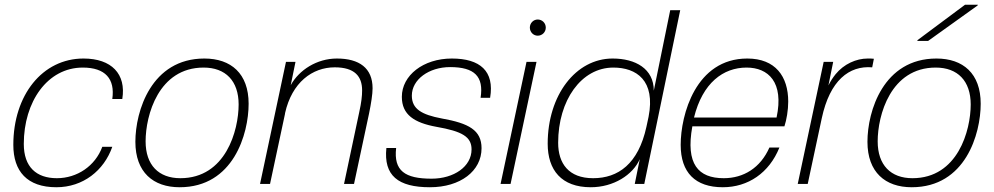

<svg xmlns="http://www.w3.org/2000/svg" viewBox="-20 -773 4180 807"><path d="M331 -527C158 -527 36 -373 36 -164C36 -53 94 14 217 14C329 14 417 -56 452 -156H410C380 -75 304 -24 219 -24C133 -24 80 -71 80 -168C80 -345 179 -489 328 -489C423 -489 464 -441 452 -357H494C511 -462 449 -527 331 -527Z M592 -179C592 -288 646 -489 836 -489C928 -489 983 -433 983 -334C983 -225 929 -24 738 -24C647 -24 592 -79 592 -179ZM549 -177C549 -49 624 14 735 14C961 14 1025 -210 1025 -337C1025 -464 951 -527 839 -527C616 -527 549 -306 549 -177Z M1222 -513H1182L1073 0H1115L1178 -295V-297C1207 -427 1293 -490 1387 -490C1471 -490 1502 -452 1502 -393C1502 -369 1499 -343 1490 -302L1426 0H1468L1531 -295C1540 -339 1546 -377 1546 -402C1546 -487 1490 -527 1396 -527C1312 -527 1237 -479 1202 -415Z M1879 -527C1759 -527 1669 -456 1669 -366C1669 -291 1721 -257 1814 -240C1923 -221 1962 -198 1962 -145C1962 -73 1888 -22 1794 -22C1682 -22 1634 -55 1645 -151H1604C1592 -35 1653 14 1787 14C1915 14 2004 -54 2004 -150C2004 -226 1950 -255 1837 -275C1752 -291 1711 -315 1711 -371C1711 -439 1783 -491 1872 -491C1974 -491 2014 -452 2000 -362H2040C2059 -474 1998 -527 1879 -527Z M2235 -513H2193L2084 0H2126ZM2207 -657C2207 -638 2222 -623 2240 -623C2259 -623 2274 -638 2274 -657C2274 -676 2259 -691 2240 -691C2222 -691 2207 -676 2207 -657Z M2839 -730H2797L2728 -392C2728 -484 2651 -527 2555 -527C2400 -527 2282 -373 2282 -169C2282 -58 2340 14 2463 14C2559 14 2640 -38 2669 -104L2648 0H2688ZM2326 -173C2326 -351 2423 -489 2558 -489C2655 -489 2736 -435 2706 -282L2697 -240C2663 -84 2578 -24 2473 -24C2370 -24 2326 -86 2326 -173Z M3121 -527C2904 -527 2841 -290 2841 -164C2841 -48 2902 14 3018 14C3124 14 3213 -46 3256 -153H3214C3176 -67 3105 -24 3022 -24C2915 -24 2861 -83 2890 -242H3277C3286 -269 3293 -310 3293 -346C3293 -452 3239 -527 3121 -527ZM2897 -279C2933 -425 3020 -489 3118 -489C3209 -489 3276 -428 3244 -279Z M3627 -527C3579 -527 3527 -504 3492 -461C3480 -446 3471 -432 3462 -414L3482 -513H3442L3333 0H3375L3434 -276C3468 -435 3549 -498 3646 -490L3653 -526C3645 -527 3637 -527 3627 -527Z M3669 -179C3669 -288 3723 -489 3913 -489C4005 -489 4060 -433 4060 -334C4060 -225 4006 -24 3815 -24C3724 -24 3669 -79 3669 -179ZM3626 -177C3626 -49 3701 14 3812 14C4038 14 4102 -210 4102 -337C4102 -464 4028 -527 3916 -527C3693 -527 3626 -306 3626 -177ZM3836 -601H3881L4089 -750L4090 -753H4036L3836 -604Z"/></svg>

Font: Nacelle UltraLight
Style: Italic
Weight: 200
Italic angle: -12°
Designer: Sora Sagano
Foundry: Sora Sagano
Version: Version 1.000;FEAKit 1.0